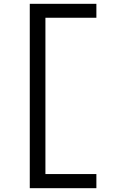

<svg xmlns="http://www.w3.org/2000/svg" viewBox="-20 -843 640 1006"><path d="M136 143V-823H485V-750H218V69H485V143Z"/></svg>

Font: Iosevka Slab Extended
Style: Regular
Weight: 400
Width: 7
Monospace: yes
Designer: Belleve Invis
Foundry: Belleve Invis
Version: Version 11.1.1; ttfautohint (v1.8.3)